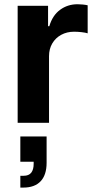

<svg xmlns="http://www.w3.org/2000/svg" viewBox="-20 -573 447 896"><path d="M62.4 0V-545.9H204.3V-450.8H210.2Q225 -501.3 260.4 -527.2Q295.8 -553.2 341.7 -553.2Q353.1 -553.2 366.1 -551.9Q379.2 -550.6 389.1 -548.3V-417.5Q379.4 -420.8 360.7 -422.9Q342.1 -425 325.8 -425Q292.3 -425 265.6 -410.5Q239 -396 223.9 -370.3Q208.8 -344.6 208.8 -310.7V0ZM74.9 302.4V247.3H90.3Q114.5 247.3 125.8 232.9Q137.1 218.4 137.1 191.5V167.1L149.6 181.8H74.9V63.9H197.5V186.5Q197.5 243.2 169.7 272.8Q142 302.4 88.7 302.4Z"/></svg>

Font: Atlassian Sans
Style: Regular
Weight: 400
Designer: Rasmus Andersson
Foundry: Modifications by Atlassian Pty Ltd, manufactured by rsms
Version: Version 4.001;git-9221beed3